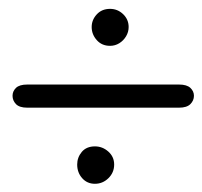

<svg xmlns="http://www.w3.org/2000/svg" viewBox="-20 -574 468 444"><path d="M199.5 -149Q181.5 -149 170 -162Q158.5 -175 158.5 -193.5Q158.5 -210 169.2 -222.8Q180 -235.5 199.5 -235.5Q217 -235.5 230.5 -223.5Q244 -211.5 244 -193.5Q244 -175 230.8 -162Q217.5 -149 199.5 -149ZM43 -325Q25 -325 17 -333.2Q9 -341.5 9 -352.5Q9 -363 17 -370.8Q25 -378.5 43 -378.5H394Q412 -378.5 420.2 -370.8Q428.5 -363 428.5 -352.5Q428.5 -341.5 420.2 -333.2Q412 -325 394 -325ZM234.5 -468Q215.5 -468 203.8 -481.2Q192 -494.5 192 -511.5Q192 -528 203.8 -540.8Q215.5 -553.5 234.5 -553.5Q252 -553.5 264.8 -541.2Q277.5 -529 277.5 -511.5Q277.5 -500 271.5 -490Q265.5 -480 255.8 -474Q246 -468 234.5 -468Z"/></svg>

Font: Edu SA Hand
Style: Regular
Weight: 400
Designer: Tina and Corey Anderson, Eben Sorkin, Mirko Velimirovic
Foundry: Google for Education
Version: Version 2.000